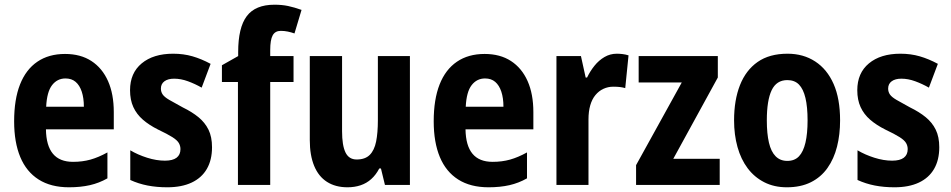

<svg xmlns="http://www.w3.org/2000/svg" viewBox="-20 -785 4038 815"><path d="M256 -556Q322 -556 368 -526Q414 -496 438.5 -441Q463 -386 463 -309V-236H175Q176 -167 204.5 -132.5Q233 -98 290 -98Q330 -98 364 -107.5Q398 -117 436 -138V-28Q401 -8 361.5 1Q322 10 273 10Q196 10 144 -23Q92 -56 66 -118.5Q40 -181 40 -270Q40 -363 65 -426.5Q90 -490 138.5 -523Q187 -556 256 -556ZM258 -452Q223 -452 201 -423.5Q179 -395 176 -332H336Q336 -369 327 -396Q318 -423 301 -437.5Q284 -452 258 -452Z M880 -160Q880 -106 858 -68Q836 -30 793.5 -10Q751 10 690 10Q645 10 606.5 2.5Q568 -5 533 -21V-147Q565 -128 604.5 -115.5Q644 -103 680 -103Q713 -103 729.5 -115.5Q746 -128 746 -152Q746 -166 739 -178Q732 -190 711.5 -203Q691 -216 651 -235Q613 -254 586.5 -277Q560 -300 546 -330.5Q532 -361 532 -402Q532 -475 581.5 -516Q631 -557 715 -557Q759 -557 797 -546Q835 -535 874 -514L836 -413Q808 -429 778 -440Q748 -451 719 -451Q693 -451 678 -440Q663 -429 663 -409Q663 -395 670.5 -384Q678 -373 698.5 -361Q719 -349 756 -329Q795 -310 822.5 -287.5Q850 -265 865 -234.5Q880 -204 880 -160Z M1226 -437H1127V0H990V-437H922V-508L991 -547V-564Q991 -668 1027.5 -716.5Q1064 -765 1145 -765Q1177 -765 1203 -759.5Q1229 -754 1260 -743L1230 -643Q1216 -648 1201.5 -651Q1187 -654 1172 -654Q1148 -654 1137.5 -635Q1127 -616 1127 -572V-547H1226Z M1720 -547V0H1614L1597 -70H1590Q1576 -43 1556 -25Q1536 -7 1510.5 1.5Q1485 10 1455 10Q1404 10 1368 -13Q1332 -36 1313.5 -81Q1295 -126 1295 -190V-547H1432V-228Q1432 -168 1446.5 -138Q1461 -108 1494 -108Q1530 -108 1549.5 -127.5Q1569 -147 1576.5 -184Q1584 -221 1584 -275V-547Z M2037 -556Q2103 -556 2149 -526Q2195 -496 2219.5 -441Q2244 -386 2244 -309V-236H1956Q1957 -167 1985.5 -132.5Q2014 -98 2071 -98Q2111 -98 2145 -107.5Q2179 -117 2217 -138V-28Q2182 -8 2142.5 1Q2103 10 2054 10Q1977 10 1925 -23Q1873 -56 1847 -118.5Q1821 -181 1821 -270Q1821 -363 1846 -426.5Q1871 -490 1919.5 -523Q1968 -556 2037 -556ZM2039 -452Q2004 -452 1982 -423.5Q1960 -395 1957 -332H2117Q2117 -369 2108 -396Q2099 -423 2082 -437.5Q2065 -452 2039 -452Z M2598 -557Q2610 -557 2622.5 -555.5Q2635 -554 2648 -550L2634 -411Q2624 -414 2612 -415.5Q2600 -417 2583 -417Q2561 -417 2541.5 -408Q2522 -399 2507.5 -381.5Q2493 -364 2485.5 -338Q2478 -312 2478 -278V0H2342V-547H2446L2466 -456H2472Q2485 -483 2503.5 -506Q2522 -529 2546 -543Q2570 -557 2598 -557Z M3035 0H2680V-84L2874 -435H2691V-547H3027V-456L2838 -111H3035Z M3546 -274Q3546 -214 3533 -162.5Q3520 -111 3492.5 -72Q3465 -33 3422 -11.5Q3379 10 3320 10Q3266 10 3224 -11.5Q3182 -33 3153.5 -71Q3125 -109 3110.5 -161Q3096 -213 3096 -274Q3096 -360 3121 -423.5Q3146 -487 3196 -522Q3246 -557 3323 -557Q3390 -557 3440.5 -524Q3491 -491 3518.5 -428.5Q3546 -366 3546 -274ZM3235 -274Q3235 -218 3244 -179.5Q3253 -141 3272.5 -121.5Q3292 -102 3322 -102Q3353 -102 3371.5 -121.5Q3390 -141 3399 -179.5Q3408 -218 3408 -274Q3408 -331 3399 -369Q3390 -407 3371.5 -426Q3353 -445 3322 -445Q3276 -445 3255.5 -402Q3235 -359 3235 -274Z M3967 -160Q3967 -106 3945 -68Q3923 -30 3880.5 -10Q3838 10 3777 10Q3732 10 3693.5 2.5Q3655 -5 3620 -21V-147Q3652 -128 3691.5 -115.5Q3731 -103 3767 -103Q3800 -103 3816.5 -115.5Q3833 -128 3833 -152Q3833 -166 3826 -178Q3819 -190 3798.5 -203Q3778 -216 3738 -235Q3700 -254 3673.5 -277Q3647 -300 3633 -330.5Q3619 -361 3619 -402Q3619 -475 3668.5 -516Q3718 -557 3802 -557Q3846 -557 3884 -546Q3922 -535 3961 -514L3923 -413Q3895 -429 3865 -440Q3835 -451 3806 -451Q3780 -451 3765 -440Q3750 -429 3750 -409Q3750 -395 3757.5 -384Q3765 -373 3785.5 -361Q3806 -349 3843 -329Q3882 -310 3909.5 -287.5Q3937 -265 3952 -234.5Q3967 -204 3967 -160Z"/></svg>

Font: Noto Sans Khmer Condensed
Style: Bold
Weight: 700
Width: 3
Designer: Danh Hong and the Monotype Design Team
Foundry: Monotype Imaging Inc.
Version: Version 2.004